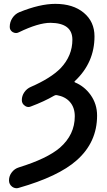

<svg xmlns="http://www.w3.org/2000/svg" viewBox="-20 -784 562 1009"><path d="M270.5 -763.7Q364.3 -763.7 420.4 -716.8Q476.6 -669.9 476.6 -592.8Q476.6 -455.1 374 -358.4Q368.2 -353.5 375 -350.6Q423.8 -330.1 456.1 -285.2Q490.2 -237.3 490.2 -176.8Q490.2 -36.1 382.8 58.6Q287.1 143.6 79.1 203.1Q73.2 205.1 67.4 205.1Q54.7 205.1 43.9 197.3Q27.3 184.6 27.3 164.1Q27.3 140.6 42 121.6Q56.6 102.5 79.1 95.7Q227.5 49.8 294.9 -7.8Q373 -76.2 373 -172.9Q373 -219.7 346.7 -249Q322.3 -276.4 278.3 -284.2Q271.5 -285.2 264.6 -281.2Q212.9 -251 142.6 -224.6Q135.7 -221.7 129.9 -221.7Q119.1 -221.7 110.4 -228.5Q94.7 -239.3 94.7 -257.8Q94.7 -280.3 107.9 -299.3Q121.1 -318.4 141.6 -327.1Q247.1 -373 298.8 -425.8Q360.4 -491.2 360.4 -575.2Q360.4 -663.1 245.1 -664.1Q181.6 -664.1 79.1 -614.3Q71.3 -610.4 64.5 -610.4Q55.7 -610.4 46.9 -615.2Q31.2 -625 31.2 -642.6Q31.2 -668 44.9 -689Q58.6 -710 81.1 -719.7Q189.5 -763.7 270.5 -763.7Z"/></svg>

Font: Gen Jyuu Gothic P Medium
Style: Regular
Weight: 500
Designer: [Source Han Sans]
Ryoko NISHIZUKA  (kana & ideographs); Paul D. Hunt (Latin, Greek & Cyrillic); Wenlong ZHANG  (bopomofo
Version: Version 1.002.20150607